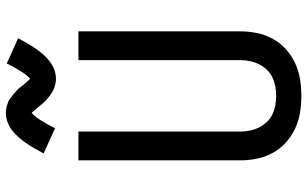

<svg xmlns="http://www.w3.org/2000/svg" viewBox="-212 -804 1025 640"><g transform="rotate(-90 300.0 -484.5)"><path d="M300 8Q272 8 244 3.5Q216 -1 190.5 -13Q165 -25 144 -44Q123 -63 109.5 -88Q96 -113 90.5 -140.5Q85 -168 85 -196V-735H181V-196Q181 -180 184 -164.5Q187 -149 194 -134.5Q201 -120 212 -108Q223 -96 237.5 -89Q252 -82 268 -79Q284 -76 300 -76Q316 -76 332 -79Q348 -82 362.5 -89Q377 -96 388 -108Q399 -120 406 -134.5Q413 -149 416 -164.5Q419 -180 419 -196V-735H515V-196Q515 -168 509.5 -140.5Q504 -113 490.5 -88Q477 -63 456 -44Q435 -25 409.5 -13Q384 -1 356 3.5Q328 8 300 8ZM357 -810Q350 -810 342.5 -811.5Q335 -813 328.5 -815Q322 -817 315 -821Q308 -825 302.5 -829Q297 -833 291 -838Q285 -843 280 -848.5Q275 -854 271 -858.5Q267 -863 261.5 -870Q256 -877 251 -882.5Q246 -888 243 -891Q231 -880 219 -861.5Q207 -843 192 -813L108 -851Q118 -869 126.5 -884Q135 -899 143.5 -911Q152 -923 161.5 -934Q171 -945 183.5 -955Q196 -965 211.5 -971Q227 -977 243 -977Q249 -977 255 -976Q261 -975 267 -973.5Q273 -972 279 -969.5Q285 -967 290 -963.5Q295 -960 299.5 -956.5Q304 -953 309 -948.5Q314 -944 318.5 -940Q323 -936 326.5 -931.5Q330 -927 333.5 -922.5Q337 -918 341 -913.5Q345 -909 349.5 -904Q354 -899 357 -896Q369 -907 381 -925.5Q393 -944 408 -974L492 -936Q482 -918 473.5 -903Q465 -888 456.5 -876Q448 -864 438.5 -853Q429 -842 416.5 -832Q404 -822 388.5 -816Q373 -810 357 -810Z"/></g></svg>

Font: Iosevka Custom Medium Extended
Style: Regular
Weight: 500
Width: 7
Monospace: yes
Designer: Belleve Invis
Foundry: Belleve Invis
Version: Version 11.2.4; ttfautohint (v1.8.4)